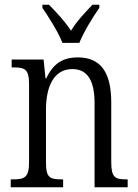

<svg xmlns="http://www.w3.org/2000/svg" viewBox="-20 -786 580 806"><path d="M242 -606H313C331 -651 370 -715 397 -753V-766H368C334 -730 303 -698 278 -657C252 -698 220 -730 186 -766H158V-753C184 -715 225 -651 242 -606ZM25 0H245V-33H239C189 -33 173 -40 173 -104V-325C173 -425 207 -496 284 -496C352 -496 377 -440 377 -352V0H516V-33H511C462 -33 447 -41 447 -107V-356C447 -486 400 -545 307 -545C244 -545 204 -520 174 -457H171L163 -536H29V-503H37C85 -503 102 -495 102 -432V-106C102 -41 84 -33 34 -33H25Z"/></svg>

Font: Noto Serif Armenian Condensed Light
Style: Regular
Weight: 300
Width: 3
Designer: Monotype Design Team
Foundry: Monotype Imaging Inc.
Version: Version 2.008